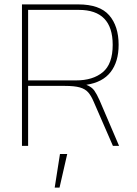

<svg xmlns="http://www.w3.org/2000/svg" viewBox="-20 -664 622 874"><path d="M80 0V-644H336Q434 -644 477 -594.5Q520 -545 520 -460Q520 -383 483.5 -336Q447 -289 373 -278Q398 -268 409.5 -251.5Q421 -235 433 -208L522 0H494L406 -202Q395 -228 381.5 -243.5Q368 -259 343.5 -266Q319 -273 275 -273H108V0ZM108 -298H326Q403 -298 448 -335.5Q493 -373 493 -460Q493 -619 339 -619H108ZM229 190 253 37H286L251 190Z"/></svg>

Font: Kanit Thin
Style: Regular
Weight: 250
Designer: Katatrad Team
Foundry: CadsonDemak
Version: Version 2.000; ttfautohint (v1.8.3)